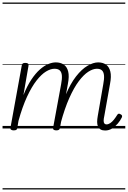

<svg xmlns="http://www.w3.org/2000/svg" viewBox="-20 -1009 1004 1508"><path d="M806 16Q784 16 770.5 8Q757 0 750 -15Q743 -30 743 -51Q743 -72 748 -99L791 -347Q799 -388 797 -415Q795 -442 781.5 -455.5Q768 -469 741 -469Q710 -469 673.5 -445.5Q637 -422 599 -371.5Q561 -321 524.5 -239.5Q488 -158 457 -43H434Q458 -170 495 -260.5Q532 -351 577 -408.5Q622 -466 667.5 -492.5Q713 -519 751 -519Q787 -519 812 -502Q837 -485 846.5 -447.5Q856 -410 844 -349L799 -97Q794 -75 794 -61Q794 -47 799.5 -39.5Q805 -32 816 -32Q831 -32 846 -42Q861 -52 874.5 -69Q888 -86 901 -107Q906 -115 912 -116Q918 -117 926 -112Q937 -107 938.5 -100.5Q940 -94 937 -87Q925 -62 905 -38.5Q885 -15 860 0.5Q835 16 806 16ZM87 15Q75 15 67.5 10Q60 5 62 -5L151 -495Q153 -506 159 -510.5Q165 -515 178 -515Q194 -515 200 -509.5Q206 -504 204 -493L164 -262Q193 -334 226 -383.5Q259 -433 293 -463Q327 -493 359 -506Q391 -519 418 -519Q455 -519 480.5 -502Q506 -485 515.5 -447.5Q525 -410 513 -349L451 -4Q449 6 442.5 10.5Q436 15 422 15Q409 15 402 10Q395 5 397 -5L460 -347Q468 -388 466 -415Q464 -442 450 -455.5Q436 -469 408 -469Q377 -469 341 -447Q305 -425 267 -376.5Q229 -328 192.5 -249.5Q156 -171 125 -59L116 -4Q115 6 108.5 10.5Q102 15 87 15ZM0 469H964V479H0ZM0 -20H964V0H0ZM0 -505H964V-500H0ZM0 -989H964V-979H0Z"/></svg>

Font: Playwrite DE VA Guides
Style: Regular
Weight: 400
Designer: Veronika Burian, José Scaglione
Foundry: TypeTogether
Version: Version 1.003